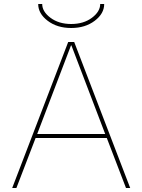

<svg xmlns="http://www.w3.org/2000/svg" viewBox="-20 -940 712 960"><path d="M171 -920H191Q191 -882 232.5 -851Q274 -820 336 -820Q398 -820 439.5 -851Q481 -882 481 -920H501Q501 -872 453.5 -836Q406 -800 336 -800Q266 -800 218.5 -836Q171 -872 171 -920ZM337 -713H335L166 -270H506ZM514 -250H158L62 0H41L321 -730H351L631 0H610Z"/></svg>

Font: Mplus 1p Thin
Style: Regular
Weight: 250
Version: Version 1.061